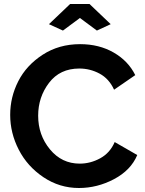

<svg xmlns="http://www.w3.org/2000/svg" viewBox="-20 -935 726 961"><path d="M225 -814 331 -915H428L534 -814L465 -782L380 -845L295 -782ZM381 -714Q476 -714 549 -672Q622 -630 657 -559L551 -486Q526 -541 478.5 -566.5Q431 -592 377 -592Q280 -592 225.5 -520.5Q171 -449 171 -356Q171 -259 230 -187.5Q289 -116 379 -116Q433 -116 482 -143Q531 -170 554 -224L667 -159Q635 -83 551 -38.5Q467 6 375 6Q278 6 197.5 -48Q117 -102 74 -185.5Q31 -269 31 -360Q31 -449 71.5 -528.5Q112 -608 193.5 -661Q275 -714 381 -714Z"/></svg>

Font: Raleway-v4020
Style: Bold
Weight: 700
Designer: Matt McInerney, Pablo Impallari, Rodrigo Fuenzalida
Foundry: Matt McInerney, Pablo Impallari, Rodrigo Fuenzalida
Version: Version 4.020;PS 004.020;hotconv 1.0.88;makeotf.lib2.5.64775